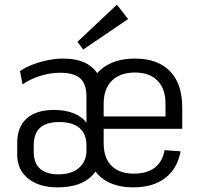

<svg xmlns="http://www.w3.org/2000/svg" viewBox="-20 -799 866 826"><path d="M227 7Q148 7 101 -31Q54 -69 54 -134V-183Q54 -253 95 -289.5Q136 -326 212 -326Q260 -326 296 -312Q332 -298 352 -271V-384Q352 -438 325 -462Q298 -486 239 -486Q197 -486 154.5 -473Q112 -460 77 -436L66 -493Q89 -509 120 -521Q151 -533 185.5 -540Q220 -547 253 -547Q308 -547 346.5 -528.5Q385 -510 404.5 -473.5Q424 -437 424 -383V-190Q424 -91 375 -42Q326 7 227 7ZM231 -49Q289 -49 320.5 -77.5Q352 -106 352 -150V-174Q352 -222 322.5 -248Q293 -274 234 -274Q180 -274 152.5 -249.5Q125 -225 125 -171V-148Q125 -97 152.5 -73Q180 -49 231 -49ZM554 7Q490 7 445 -16Q400 -39 376.5 -83.5Q353 -128 353 -191V-349Q353 -411 378 -455.5Q403 -500 449.5 -523.5Q496 -547 561 -547Q658 -547 711 -493Q764 -439 764 -337V-245H412V-298H704L692 -271V-353Q692 -417 657.5 -452Q623 -487 561 -487Q497 -487 461.5 -452Q426 -417 426 -353V-183Q426 -119 460 -85.5Q494 -52 556 -52Q612 -52 645.5 -77.5Q679 -103 688 -153L757 -148Q743 -73 690.5 -33Q638 7 554 7ZM531 -717 338 -586 313 -619 483 -779Z"/></svg>

Font: Pathway Extreme SemiCondensed Light
Style: Regular
Weight: 300
Width: 4
Version: Version 1.001;gftools[0.9.26]